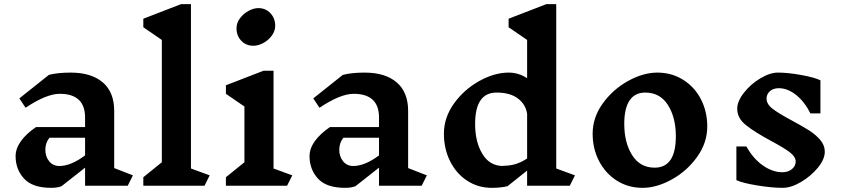

<svg xmlns="http://www.w3.org/2000/svg" viewBox="-20 -893 4044 923"><path d="M594 0H389V-87L276 2Q256 10 226 10Q136 10 95.5 -34.5Q55 -79 55 -142Q55 -179 80.5 -214.5Q106 -250 153 -282H389V-328Q389 -442 267 -442Q203 -442 103 -375L73 -420L215 -533Q257 -544 320 -544Q419 -544 474 -497Q529 -450 529 -360V-85L619 -50ZM389 -146V-231H218Q198 -207 198 -173Q198 -140 216.5 -117.5Q235 -95 265 -95Q321 -95 389 -146Z M963 0H669V-41L758 -113V-701L669 -762V-803L850 -873H898V-83L988 -50Z M1360 0H1066V-41L1155 -113V-381L1066 -442V-483L1247 -553H1295V-83L1385 -50ZM1303 -769Q1303 -744 1286.5 -721.5Q1270 -699 1245.5 -686Q1221 -673 1198 -673Q1163 -673 1140 -697Q1117 -721 1117 -757Q1117 -783 1133.5 -805Q1150 -827 1174.5 -840.5Q1199 -854 1222 -854Q1257 -854 1280 -829.5Q1303 -805 1303 -769Z M2007 0H1802V-87L1689 2Q1669 10 1639 10Q1549 10 1508.5 -34.5Q1468 -79 1468 -142Q1468 -179 1493.5 -214.5Q1519 -250 1566 -282H1802V-328Q1802 -442 1680 -442Q1616 -442 1516 -375L1486 -420L1628 -533Q1670 -544 1733 -544Q1832 -544 1887 -497Q1942 -450 1942 -360V-85L2032 -50ZM1802 -146V-231H1631Q1611 -207 1611 -173Q1611 -140 1629.5 -117.5Q1648 -95 1678 -95Q1734 -95 1802 -146Z M2719 0H2514V-73L2420 2Q2388 10 2344 10Q2278 10 2225.5 -24.5Q2173 -59 2143.5 -118.5Q2114 -178 2114 -250Q2114 -328 2162.5 -395.5Q2211 -463 2284 -503.5Q2357 -544 2425 -544Q2473 -544 2514 -517V-701L2425 -762V-803L2606 -873H2654V-83L2744 -50ZM2514 -131V-345Q2508 -390 2470.5 -419Q2433 -448 2367 -448Q2264 -448 2264 -297Q2264 -211 2299 -153Q2334 -95 2399 -95V-96Q2429 -96 2456 -103.5Q2483 -111 2514 -131Z M3380 -285Q3380 -207 3331.5 -139Q3283 -71 3210 -30.5Q3137 10 3069 10Q3000 10 2945.5 -24.5Q2891 -59 2860 -118.5Q2829 -178 2829 -250Q2829 -328 2877.5 -395.5Q2926 -463 2999 -503.5Q3072 -544 3140 -544Q3209 -544 3264 -509.5Q3319 -475 3349.5 -416Q3380 -357 3380 -285ZM2981 -298Q2981 -207 3019 -147Q3057 -87 3127 -87Q3229 -87 3229 -238Q3229 -328 3191 -388Q3153 -448 3082 -448Q3032 -448 3006.5 -410Q2981 -372 2981 -298Z M3686 -216Q3608 -258 3566 -291.5Q3524 -325 3524 -370Q3524 -406 3556 -447Q3588 -488 3634.5 -516Q3681 -544 3720 -544Q3768 -544 3831.5 -532.5Q3895 -521 3924 -507V-348H3876Q3847 -405 3806.5 -437Q3766 -469 3724 -469Q3697 -469 3681 -454.5Q3665 -440 3665 -419Q3665 -392 3695.5 -369Q3726 -346 3788 -313Q3840 -285 3870.5 -265.5Q3901 -246 3923 -220.5Q3945 -195 3945 -164Q3945 -127 3911.5 -86.5Q3878 -46 3830.5 -18Q3783 10 3743 10Q3691 10 3620.5 -1.5Q3550 -13 3520 -27V-189H3568Q3601 -130 3647.5 -97.5Q3694 -65 3741 -65Q3769 -65 3787 -80Q3805 -95 3805 -116Q3805 -140 3775.5 -162Q3746 -184 3686 -216Z"/></svg>

Font: Inknut Antiqua SemiBold
Style: Regular
Weight: 600
Designer: Claus Eggers Sørensen
Foundry: Claus Eggers Sørensen
Version: Version 1.003; ttfautohint (v1.8.2) -l 8 -r 50 -G 200 -x 14 